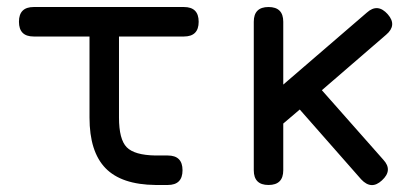

<svg xmlns="http://www.w3.org/2000/svg" viewBox="-20 -527 1147 547"><path d="M76 -423Q34 -423 34 -465Q34 -507 76 -507H504Q546 -507 546 -465Q546 -423 504 -423H319V-192Q319 -130 341 -107.5Q363 -85 423 -84H458Q500 -84 500 -42Q500 0 458 0H423Q326 -1 280.5 -48Q235 -95 235 -192V-423Z M703 -42V-465Q703 -507 745 -507Q787 -507 787 -465V-286L1025 -491Q1056 -519 1085 -486Q1112 -455 1080 -428L897 -270L1072 -72Q1100 -42 1068 -13Q1038 15 1009 -16L834 -215L787 -175V-42Q787 0 745 0Q703 0 703 -42Z"/></svg>

Font: Jura
Style: Bold
Weight: 700
Designer: Daniel Johnson, Alexei Vanyashin
Foundry: Daniel Johnson
Version: Version 5.103